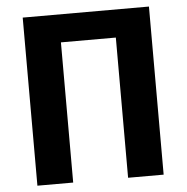

<svg xmlns="http://www.w3.org/2000/svg" viewBox="-53 -799 826 850"><g transform="rotate(-5 360.0 -373.5)"><path d="M640 -747H79V0H238V-623H482V0H640Z"/></g></svg>

Font: Glow Sans TC Normal
Style: Bold
Weight: 700
Designer: Ryoko NISHIZUKA (kana, bopomofo & ideographs); Paul D. Hunt (Latin, Greek & Cyrillic); Sandoll Communications, Soo-young
Version: Version 0.93